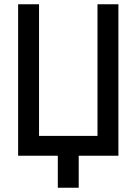

<svg xmlns="http://www.w3.org/2000/svg" viewBox="-20 -730 640 900"><path d="M251 150V0H65V-710H163V-93H437V-710H535V0H349V150Z"/></svg>

Font: Geist Mono Medium
Style: Regular
Weight: 500
Monospace: yes
Designer: Basement.studio, Andrés Briganti, Mateo Zaragoza
Foundry: Basement.studio, Vercel, Andrés Briganti, Guido Ferreyra, Mateo Zaragoza
Version: Version 1.500; ttfautohint (v1.8.4.7-5d5b)